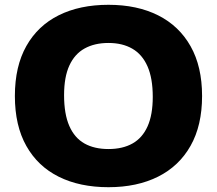

<svg xmlns="http://www.w3.org/2000/svg" viewBox="-20 -770 904 800"><path d="M432 10Q312.5 10 225 -33.5Q137.5 -77 89.8 -161.8Q42 -246.5 42 -370Q42 -493.5 89.8 -578.2Q137.5 -663 225 -706.5Q312.5 -750 432 -750Q551.5 -750 639 -706Q726.5 -662 774.2 -577.2Q822 -492.5 822 -370Q822 -247.5 774.2 -162.8Q726.5 -78 638.8 -34Q551 10 432 10ZM432 -149Q491 -149 532.2 -172.2Q573.5 -195.5 595 -243.8Q616.5 -292 616.5 -366.5Q616.5 -444 594.5 -493.8Q572.5 -543.5 531.2 -567.2Q490 -591 432 -591Q374 -591 332.5 -568Q291 -545 269 -497Q247 -449 247 -373.5Q247 -295 268.8 -245.2Q290.5 -195.5 331.8 -172.2Q373 -149 432 -149Z"/></svg>

Font: Encode Sans SC SemiExpanded ExtraBold
Style: Regular
Weight: 800
Width: 6
Designer: Multiple Designers
Foundry: Impallari Type
Version: Version 3.002